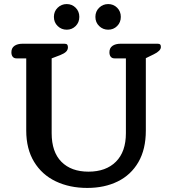

<svg xmlns="http://www.w3.org/2000/svg" viewBox="-20 -910 847 944"><path d="M245 -827Q245 -854 263.5 -872Q282 -890 308 -890Q334 -890 352 -872Q370 -854 370 -827Q370 -800 352 -782Q334 -764 308 -764Q282 -764 263.5 -782Q245 -800 245 -827ZM449 -827Q449 -854 467.5 -872Q486 -890 512 -890Q538 -890 556 -872Q574 -854 574 -827Q574 -800 556 -782Q538 -764 512 -764Q486 -764 467.5 -782Q449 -800 449 -827ZM109 -268V-623H61Q49 -623 42.5 -631Q36 -639 36 -653Q36 -674 51 -684.5Q66 -695 91 -695H297Q307 -695 310.5 -690.5Q314 -686 314 -678Q314 -665 305 -656Q296 -647 276 -639L234 -623V-255Q234 -163 282 -114.5Q330 -66 415 -66Q501 -66 550 -115Q599 -164 599 -255V-623H543Q531 -623 524.5 -631Q518 -639 518 -653Q518 -674 533 -684.5Q548 -695 573 -695H755Q764 -695 767.5 -691.5Q771 -688 771 -679Q771 -660 736 -643L697 -624V-268Q697 -176 660.5 -113Q624 -50 559 -18Q494 14 409 14Q322 14 254 -18.5Q186 -51 147.5 -114.5Q109 -178 109 -268Z"/></svg>

Font: Maitree Semibold
Style: Regular
Weight: 600
Designer: CadsonDemak Team
Foundry: CadsonDemak
Version: Version 1.010